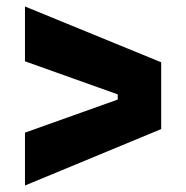

<svg xmlns="http://www.w3.org/2000/svg" viewBox="-20 -635 574 592"><path d="M57 -63V-226L343 -328V-344L57 -446V-615L477 -443V-237Z"/></svg>

Font: Bricolage Grotesque ExtraBold
Style: Regular
Weight: 800
Designer: Mathieu Triay
Foundry: Atelier Triay
Version: Version 1.001;gftools[0.9.33.dev8+g029e19f]